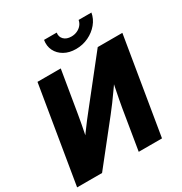

<svg xmlns="http://www.w3.org/2000/svg" viewBox="-212 -1100 1192 1256"><g transform="rotate(-30 384.0 -472.0)"><path d="M647 0H471.2L521 -302.7Q524.9 -325.2 532 -363.5Q539.1 -401.9 549.1 -450.2Q559.1 -498.5 571.3 -551.3L604 -538.6Q569.3 -488.3 538.3 -443.8Q507.3 -399.4 480.7 -363.5Q454.1 -327.6 433.1 -301.3L194.3 0H5.9L126.5 -727.5H302.2L250 -413.6Q245.6 -386.2 237.3 -342.3Q229 -298.3 219.5 -251.2Q210 -204.1 201.7 -167L185.5 -212.9Q209 -249.5 234.1 -284.2Q259.3 -318.8 282 -348.4Q304.7 -377.9 321.3 -398.4L581.5 -727.5H767.6ZM453.6 -787.1Q402.8 -787.1 365.7 -808.1Q328.6 -829.1 311 -864.7Q293.5 -900.4 300.8 -943.8H396.5Q391.6 -913.1 411.6 -893.1Q431.6 -873 467.8 -873Q491.7 -873 511.7 -882.1Q531.7 -891.1 545.2 -907.2Q558.6 -923.3 562 -943.8H658.7Q651.4 -900.4 621.8 -864.7Q592.3 -829.1 548.3 -808.1Q504.4 -787.1 453.6 -787.1Z"/></g></svg>

Font: Inter 28pt ExtraBold
Style: Italic
Weight: 800
Italic angle: -9.3988°
Designer: Rasmus Andersson
Foundry: rsms
Version: Version 4.001;git-66647c0bb